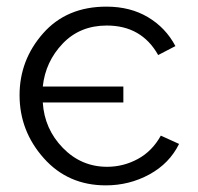

<svg xmlns="http://www.w3.org/2000/svg" viewBox="-20 -550 598 579"><path d="M299 9Q185 9 112 -73Q39 -155 39 -263Q39 -369 110 -449.5Q181 -530 301 -530Q373 -530 426.5 -498Q480 -466 509 -411L457 -384Q407 -473 302 -473Q221 -473 169 -418.5Q117 -364 109 -289H352V-241H109Q114 -161 169.5 -104Q225 -47 303 -47Q352 -47 395.5 -70.5Q439 -94 465 -141L520 -116Q491 -57 430.5 -24Q370 9 299 9Z"/></svg>

Font: Raleway-v4020
Style: Regular
Weight: 400
Designer: Matt McInerney, Pablo Impallari, Rodrigo Fuenzalida
Foundry: Matt McInerney, Pablo Impallari, Rodrigo Fuenzalida
Version: Version 4.020;PS 004.020;hotconv 1.0.88;makeotf.lib2.5.64775